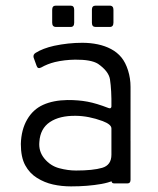

<svg xmlns="http://www.w3.org/2000/svg" viewBox="-20 -660 569 691"><path d="M349.5 -224.2Q299.5 -242.7 252.7 -243.2Q194.2 -244 159.5 -220.6Q124.8 -197.2 121.7 -149.7Q118.3 -115.2 140 -89.1Q161.7 -63 192.8 -54.7Q224 -46.3 253.8 -46.3Q314.3 -46.3 347.7 -56Q381 -65.7 381 -103.3V-197.7Q381 -212.2 349.5 -224.2ZM449.7 -108.5Q448.7 -53.8 421.4 -30.2Q394.2 -6.7 344.7 2.1Q295.2 10.8 235.7 10.8Q201.5 10.8 170.7 3.9Q139.8 -3 113.1 -19.8Q86.3 -36.5 70.7 -65.3Q55 -94.2 55 -142Q56.5 -193.5 77.8 -230Q99 -266.5 135.4 -282.8Q171.8 -299.2 223 -300Q262.3 -300.2 294.8 -294.1Q327.3 -288 370.3 -271.3Q380 -267.5 381 -276.7Q381.8 -334.5 375.8 -374.5Q371 -403.7 332.8 -430.3Q308 -445.8 250.3 -445.3Q211.5 -444.7 177.7 -436.7Q150.8 -430 128.5 -417.3Q115.8 -410.5 111.7 -423.2L101 -452.8Q98.3 -463.8 108.3 -469.8Q134 -486 174.8 -495.2Q225.7 -506 276.2 -506Q305.2 -506 331.6 -500.5Q358 -495 379.8 -483.4Q401.7 -471.8 416.8 -453.5Q431.8 -435.2 440.8 -406.7Q449.8 -378.2 449.8 -347ZM382.2 -153.7H449.8V-13Q449.7 0 439.2 0H390Q381 0 381 -11.2ZM310.8 -578V-625.5Q311 -639.7 324 -639.7H374.3Q388.5 -639.8 388.3 -624.5V-578.8Q388.3 -563 375.3 -563H324Q310.8 -563 310.8 -578ZM167.8 -578.2V-624.7Q167.8 -639.7 180.7 -639.7H234.3Q247 -639.7 247 -624.5V-578.2Q247 -563 234.3 -563H181.7Q167.8 -563 167.8 -578.2Z"/></svg>

Font: Vivano Light
Style: Regular
Weight: 300
Designer: Joe Prince, Josias Burgherr
Version: Version 2.064;September 19, 2022;FontCreator 14.0.0.2877 64-